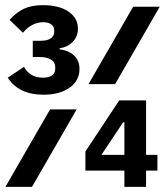

<svg xmlns="http://www.w3.org/2000/svg" viewBox="-20 -724 640 744"><path d="M10 -423 73 -465Q84 -445 102 -434Q120 -423 146 -423Q170 -423 182 -432Q194 -441 194 -457V-465Q194 -483 177.5 -493Q161 -503 134 -503H107V-566H138Q164 -566 177 -575.5Q190 -585 190 -600V-608Q190 -621 178.5 -629.5Q167 -638 147 -638Q125 -638 104.5 -627Q84 -616 69 -597L17 -647Q43 -676 72.5 -690Q102 -704 147 -704Q209 -704 245.5 -679Q282 -654 282 -613Q282 -582 261.5 -561.5Q241 -541 211 -537V-533Q247 -528 267.5 -508.5Q288 -489 288 -457Q288 -411 249.5 -384Q211 -357 148 -357Q53 -357 10 -423ZM496 -698H599L426 -398H323ZM174 -300H277L104 0H1ZM462 -63H311V-137L442 -335H546V-124H590V-63H546V0H462ZM462 -124V-250H457L373 -124Z"/></svg>

Font: iA Writer Duo V
Style: Regular
Weight: 400
Designer: Mike Abbink, Paul van der Laan, Pieter van Rosmalen, Oliver Reichenstein
Foundry: Information Architects Inc.
Version: Version 2.000